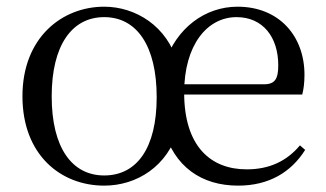

<svg xmlns="http://www.w3.org/2000/svg" viewBox="-20 -551 994 585"><path d="M297.5 14.6C396.5 14.6 491.1 -43.8 523.7 -157.8L478.5 -158.6C510.6 -42.6 594.2 14.6 705.6 14.6C799.3 14.6 867 -26.3 909.8 -94.3L893.9 -108.1C853.8 -60.3 801.1 -35 731.7 -35C620.7 -35 541.1 -106.4 541.1 -268.7C541.1 -413.6 611 -498.8 700.8 -498.8C781.3 -498.8 827.8 -437.4 827.8 -352.3C827.8 -311.7 818.7 -294.2 784.3 -294.2H492.8V-262.9H900.9C905.1 -278.8 907.7 -298.9 907.7 -323.2C907.7 -440.7 830.8 -530.6 703.7 -530.6C605.2 -530.6 517.5 -466.1 481.9 -358.7H521.2C490.1 -472 392.4 -530.6 297.5 -530.6C168.9 -530.6 48.4 -436.4 48.4 -257.8C48.4 -78.9 165.2 14.6 297.5 14.6ZM297.5 -16.4C198.8 -16.4 137.5 -101.6 137.5 -257.4C137.5 -412.7 198.8 -498.8 297.5 -498.8C397.1 -498.8 457.4 -410.9 457.4 -255C457.4 -100 397.1 -16.4 297.5 -16.4Z"/></svg>

Font: Source Han Serif CN VF
Style: Regular
Weight: 250
Designer: Ryoko NISHIZUKA 西塚涼子 (kana & ideographs); Frank Grießhammer (Latin, Greek & Cyrillic); Wenlong ZHANG 张文龙 (bopomofo); San
Foundry: Adobe
Version: Version 2.002;hotconv 1.1.0;makeotfexe 2.6.0